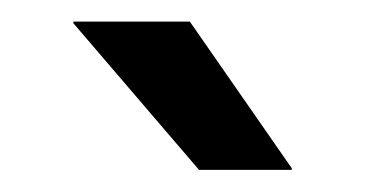

<svg xmlns="http://www.w3.org/2000/svg" viewBox="-20 -704 338 178"><path d="M156 -684 250.5 -548V-546.5H164.5L48 -682.5V-684Z"/></svg>

Font: Anek Odia Medium
Style: Regular
Weight: 500
Designer: Yesha Goshar & Mahesh Sahu (Odia), Yesha Goshar (Latin)
Foundry: Ek Type
Version: Version 1.003